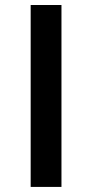

<svg xmlns="http://www.w3.org/2000/svg" viewBox="-20 -735 362 755"><path d="M221.7 0H100.6V-715.3H221.7Z"/></svg>

Font: Proza Libre
Style: Medium
Weight: 500
Designer: Jasper de Waard
Foundry: Jasper de Waard
Version: Version 1.000; ttfautohint (v1.4.1.8-43bc)